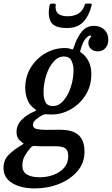

<svg xmlns="http://www.w3.org/2000/svg" viewBox="-100 -799 624 1069"><path d="M273.5 -643Q202 -643 183.2 -677.2Q164.5 -711.5 176 -769.5Q178 -779 189 -779H202.5Q211.5 -779 210 -771Q202 -708.5 276.5 -708.5Q310.5 -708.5 334.8 -722.5Q359 -736.5 369 -764.5Q372 -771.5 372.8 -775.2Q373.5 -779 382.5 -779H402Q409.5 -779 410.2 -776.8Q411 -774.5 409.5 -767Q395.5 -710.5 363.5 -676.8Q331.5 -643 273.5 -643ZM-80.5 135.5Q-80.5 91 -49.8 61.2Q-19 31.5 17 11Q34.5 0.5 31.5 0Q28.5 -0.5 17.5 -11Q-8 -29.5 -8 -64Q-8 -102 19.8 -131Q47.5 -160 87 -176.5Q103 -184 102.2 -185.5Q101.5 -187 89.5 -196Q65.5 -212 53 -243.2Q40.5 -274.5 40.5 -309Q40.5 -373 71.5 -423.2Q102.5 -473.5 152.8 -502.5Q203 -531.5 260.5 -531.5Q284 -531.5 297.5 -525Q303.5 -523.5 305.5 -524.2Q307.5 -525 309.5 -531.5Q327.5 -588.5 354.2 -621.8Q381 -655 423 -655Q459 -655 481 -633.8Q503 -612.5 503 -577Q503 -548.5 486.5 -530.8Q470 -513 444.5 -513Q422 -513 407 -526.2Q392 -539.5 392 -560Q392 -573.5 398.2 -582.5Q404.5 -591.5 407.5 -596.2Q410.5 -601 402 -601Q391 -601 375.5 -582.2Q360 -563.5 348 -520Q346 -513.5 346.2 -511.5Q346.5 -509.5 351 -506.5Q375.5 -491 392 -460.2Q408.5 -429.5 408.5 -386.5Q408.5 -320 376.2 -269.2Q344 -218.5 293.2 -190Q242.5 -161.5 187.5 -161.5Q173 -161.5 162.5 -162.5Q154 -163.5 149 -162.8Q144 -162 134.5 -157Q115.5 -147 99.5 -133.2Q83.5 -119.5 83.5 -104.5Q83.5 -85.5 104.2 -80.8Q125 -76 153.5 -76Q161.5 -76 177.8 -76.2Q194 -76.5 210.8 -76.5Q227.5 -76.5 235.5 -76.5Q304.5 -76.5 337.5 -46.8Q370.5 -17 370.5 46Q370.5 107.5 331.8 153.2Q293 199 230 224.5Q167 250 94 250Q17 250 -31.8 220.5Q-80.5 191 -80.5 135.5ZM142.5 -284.5Q142 -254.5 152.5 -231.5Q163 -208.5 195 -208.5Q227 -208.5 253 -238.2Q279 -268 294.2 -314.2Q309.5 -360.5 309.5 -410Q309.5 -435.5 298.5 -460Q287.5 -484.5 255.5 -484.5Q223 -484.5 197.2 -454.5Q171.5 -424.5 157 -378.5Q142.5 -332.5 142.5 -284.5ZM71.5 22.5Q51.5 45 38 68.5Q24.5 92 24.5 123.5Q24 188 122.5 188Q160.5 188 196.8 175Q233 162 256.2 136.2Q279.5 110.5 280 71.5Q280 40.5 265 28Q250 15.5 212.5 15.5H137.5Q128.5 15.5 120.2 15.2Q112 15 99.5 14Q88 13.5 83 14.5Q78 15.5 71.5 22.5Z"/></svg>

Font: Besley* Narrow Medium
Style: Italic
Weight: 500
Width: 4
Italic angle: -13°
Designer: Owen Earl
Foundry: indestructible type*
Version: Version 3.000; ttfautohint (v1.8.3)